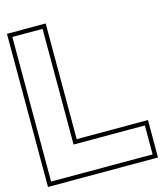

<svg xmlns="http://www.w3.org/2000/svg" viewBox="-130 -905 921 1090"><g transform="rotate(-15 331.0 -360.0)"><path d="M40.2 -700V-785H217.8V-700V-105H551.8H636.8V65H551.8H125.2H40.2V-20ZM15.2 -810V90H661.8V-130H242.8V-810Z"/></g></svg>

Font: Nordica Plus
Style: NordicaClassicBkExtOl
Weight: 900
Version: Version 1.01